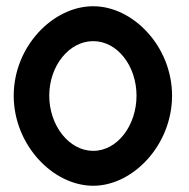

<svg xmlns="http://www.w3.org/2000/svg" viewBox="-20 -590 605 616"><path d="M24 -283C24 -125 150 6 279 6C407 6 532 -125 532 -283C532 -441 407 -570 279 -570C150 -570 24 -441 24 -283ZM138 -283C138 -378 201 -458 279 -458C357 -458 418 -378 418 -283C418 -188 357 -106 279 -106C201 -106 138 -188 138 -283Z"/></svg>

Font: Ampere
Style: SCCnd
Weight: 400
Version: Version 1